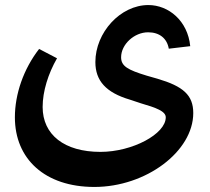

<svg xmlns="http://www.w3.org/2000/svg" viewBox="-20 -541 834 761"><path d="M354 200C559 200 746 59 746 -93C746 -164 706 -199 604 -229L562 -241C486 -264 460 -279 460 -314C460 -365 512 -413 567 -413C612 -413 642 -389 649 -348L734 -358C724 -459 648 -521 568 -521C457 -521 358 -412 358 -295C358 -221 400 -174 495 -146L537 -132C599 -114 637 -100 637 -76C637 -10 505 61 378 61C235 61 149 -7 149 -117C149 -179 171 -249 206 -310L135 -347C73 -267 39 -168 39 -76C39 89 158 200 354 200Z"/></svg>

Font: Wafeq Semi Bold
Style: Regular
Weight: 600
Designer: Rasmus Andersson & Azza Alameddine
Foundry: Google & TypeTogether
Version: Version 3.000;January 28, 2025;FontCreator 15.0.0.3014 64-bi